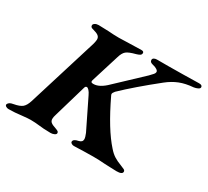

<svg xmlns="http://www.w3.org/2000/svg" viewBox="-174 -863 1164 1077"><g transform="rotate(30 407.5 -324.5)"><path d="M-42 -11Q-36 -28 -9 -32Q30 -39 46 -52.5Q62 -66 72 -98L212 -551Q217 -571 217 -580Q217 -595 206 -603.5Q195 -612 168 -619Q152 -622 152 -635Q152 -643 161.5 -649Q171 -655 185 -655Q203 -655 249 -653Q285 -650 318 -650Q335 -650 385 -652Q439 -654 462 -654Q478 -654 478 -643Q478 -633 470 -628Q462 -623 448 -619Q405 -608 389.5 -595Q374 -582 365 -550L309 -370Q308 -367 308 -363Q308 -358 311.5 -356Q315 -354 324 -354Q363 -354 410 -401L569 -551Q584 -566 590.5 -574Q597 -582 597 -589Q597 -597 586 -604Q575 -611 560 -614Q548 -617 543 -621.5Q538 -626 538 -634Q538 -642 545.5 -646.5Q553 -651 564 -651H639L732 -652Q796 -654 836 -654Q857 -654 857 -640Q857 -632 845.5 -626.5Q834 -621 821 -619Q770 -615 732.5 -600Q695 -585 660 -557Q531 -454 451 -377Q440 -364 440 -357Q440 -352 443 -347Q525 -175 599 -93Q618 -71 638 -58.5Q658 -46 685 -36Q701 -30 709.5 -25.5Q718 -21 718 -13Q718 5 681 5Q660 5 636.5 3.5Q613 2 601 2Q567 -1 526 -1L466 0Q426 2 403 2Q394 2 387 -2.5Q380 -7 380 -13Q380 -30 412 -36Q435 -41 435 -60Q435 -72 425 -96L332 -286Q324 -303 315.5 -312Q307 -321 301 -321Q292 -321 289 -309L228 -100Q222 -82 222 -70Q222 -56 231.5 -48Q241 -40 266 -32Q277 -28 282 -24.5Q287 -21 287 -14Q287 -6 276 -1Q265 4 253 4Q208 4 171 -1Q162 -2 149 -3Q136 -4 120 -4Q103 -4 67 0Q21 6 -18 6Q-28 6 -35.5 1Q-43 -4 -42 -11Z"/></g></svg>

Font: EB Garamond
Style: Bold Italic
Weight: 700
Italic angle: -17.2°
Designer: Georg Duffner and Octavio Pardo
Foundry: Georg Duffner
Version: Version 1.000